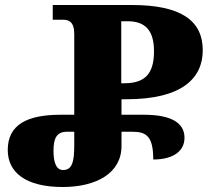

<svg xmlns="http://www.w3.org/2000/svg" viewBox="-20 -734 834 768"><path d="M231 14C363 14 466 -40 466 -150V-207H510C566 -207 593 -188 593 -96C675 -96 718 -131 718 -183C718 -247 657 -275 556 -275H466V-337H486C708 -337 791 -421 791 -533C791 -653 702 -714 507 -714H191V-655H233C254 -655 277 -648 277 -598V-275H222C88 -275 11 -235 11 -134C11 -44 83 14 231 14ZM465 -401V-649H491C562 -649 596 -611 596 -529C596 -438 559 -401 477 -401ZM232 -54C202 -54 194 -91 194 -131C194 -183 208 -207 248 -207H277V-153C277 -85 268 -54 232 -54Z"/></svg>

Font: Noto Serif Georgian SemiCondensed Black
Style: Regular
Weight: 900
Width: 4
Designer: Monotype Design Team, Akaki Razmadze
Foundry: Google LLC
Version: Version 2.003